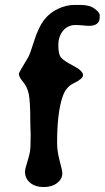

<svg xmlns="http://www.w3.org/2000/svg" viewBox="-20 -737 420 770"><path d="M283.2 -636.7Q252 -636.7 232.9 -613.8Q213.9 -590.8 213.9 -555.2Q213.9 -519.5 224.6 -506.3Q235.4 -493.2 274.2 -473.1Q313 -453.1 313 -435.1Q313 -420.9 273.4 -401.9Q244.6 -388.2 231.4 -350.1Q209 -286.1 209 -164.1Q209 -130.4 219.5 -91.3Q230 -52.2 230 -42.5Q230 -19 209 -2.9Q188 13.2 155 13.2Q122.1 13.2 101.1 -3.9Q80.1 -21 80.1 -50.3Q80.1 -57.1 88.6 -84.5Q97.2 -111.8 100.1 -128.4Q103 -145 103 -199.7L102.1 -222.7L101.6 -246.6Q101.6 -332.5 95 -361.6Q88.4 -390.6 72 -409.2Q55.7 -427.7 55.7 -441.9Q55.7 -445.8 92.8 -506.8Q100.1 -519 117.2 -573.5Q134.3 -627.9 156.7 -657Q179.2 -686 212.9 -701.7Q246.6 -717.3 278.3 -717.3H302.7Q338.9 -717.3 359.4 -702.1Q379.9 -687 379.9 -676.3V-668Q379.9 -633.3 336.4 -633.3Q329.1 -633.3 320.8 -634.3Q297.9 -636.7 283.2 -636.7Z"/></svg>

Font: Averia Libre
Style: Regular
Weight: 400
Version: Version 1.002